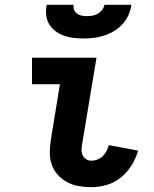

<svg xmlns="http://www.w3.org/2000/svg" viewBox="-20 -770 640 798"><path d="M360 8Q333 8 307.5 3.5Q282 -1 260 -12.5Q238 -24 221 -42.5Q204 -61 195.5 -84.5Q187 -108 187 -134.5Q187 -161 191 -187L229 -420H113V-530H381L321 -169Q319 -158 319 -146Q319 -134 324 -124Q329 -114 338.5 -108Q348 -102 360 -102Q372 -102 385 -107Q398 -112 407.5 -121.5Q417 -131 423 -143Q429 -155 432 -167L554 -144Q545 -112 527 -83Q509 -54 482.5 -32.5Q456 -11 424 -1.5Q392 8 360 8ZM327 -610Q306 -610 285 -612.5Q264 -615 245 -622Q226 -629 210 -641Q194 -653 184 -670Q174 -687 172 -708Q170 -729 174 -750H286Q284 -739 288 -729Q292 -719 300.5 -713Q309 -707 320 -705Q331 -703 342 -703Q354 -703 365 -705Q376 -707 386.5 -713Q397 -719 404.5 -729Q412 -739 414 -750H526Q523 -728 514 -707.5Q505 -687 489.5 -670Q474 -653 454 -641Q434 -629 412.5 -622Q391 -615 369.5 -612.5Q348 -610 327 -610Z"/></svg>

Font: Iosevka Curly XBdEx
Style: Italic
Weight: 800
Width: 7
Italic angle: -9°
Monospace: yes
Designer: Belleve Invis
Foundry: Belleve Invis
Version: Version 11.1.0; ttfautohint (v1.8.3)